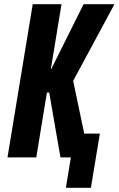

<svg xmlns="http://www.w3.org/2000/svg" viewBox="-20 -755 569 921"><path d="M416 146H296L320 0H270L216 -311H205L154 0H16L137 -735H275L224 -424H226L381 -735H529L331 -367L384 -114H459Z"/></svg>

Font: Iosevka Term Curly Heavy
Style: Italic
Weight: 900
Italic angle: -9°
Designer: Belleve Invis
Foundry: Belleve Invis
Version: Version 32.3.0